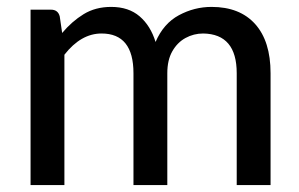

<svg xmlns="http://www.w3.org/2000/svg" viewBox="-20 -536 866 556"><path d="M763.5 0H665.5V-324Q665.5 -437.5 568.5 -439Q541 -439 517.2 -426Q493.5 -413 479 -387.5Q464.5 -362 464.5 -324V0H366.5V-324Q366.5 -439 274 -439Q214.5 -439 166.5 -377.5V0H68.5V-508H127.5Q148 -508 153 -488.5L160 -440.5Q188 -474 222.2 -495Q256.5 -516 302 -516Q352.5 -516 384.2 -488.8Q416 -461.5 430.5 -414.5Q453.5 -468 498.2 -492Q543 -516 592.5 -516Q674.5 -516 719 -466.2Q763.5 -416.5 763.5 -324Z"/></svg>

Font: Verano Sans Medium
Style: Regular
Weight: 500
Designer: Lukasz Dziedzic with Adam Twardoch and Botio Nikoltchev
Foundry: tyPoland Lukasz Dziedzic
Version: Version 3.001;December 28, 2019;FontCreator 12.0.0.2547 64-b